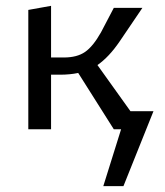

<svg xmlns="http://www.w3.org/2000/svg" viewBox="-20 -443 565 658"><path d="M506 -62 403 195H334L395 0H370L248 -193Q220 -187 185 -187H155V0H77V-409L155 -423V-246H199Q244 -246 271.5 -265Q299 -284 326 -332L370 -416H468L390 -301Q354 -248 314 -220L427 -62Z"/></svg>

Font: Ysabeau Medium
Style: Regular
Weight: 500
Designer: Christian Thalmann (Catharsis Fonts)
Version: Version 0.003